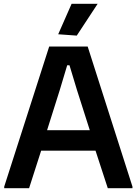

<svg xmlns="http://www.w3.org/2000/svg" viewBox="-20 -983 715 1003"><path d="M2 -8 237 -740H438L672 -8V0H543L479 -196H195L132 0H2ZM449 -303 382 -513 343 -642H331L292 -512L226 -303ZM284 -804 354 -963H490L381 -797Z"/></svg>

Font: Encode Sans Narrow
Style: SemiBold
Weight: 600
Designer: Pablo Impallari, Andres Torresi
Foundry: Pablo Impallari, Andres Torresi
Version: Version 1.000; ttfautohint (v1.00) -l 8 -r 50 -G 200 -x 14 -